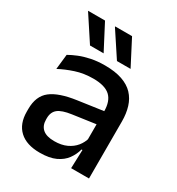

<svg xmlns="http://www.w3.org/2000/svg" viewBox="-168 -790 836 907"><g transform="rotate(30 250.5 -336.5)"><path d="M349.5 0 353.5 -116 350 -131V-285L350.5 -309.5Q350.5 -366 321.8 -392.5Q293 -419 229.5 -419Q178 -419 134 -404.5Q90 -390 54.5 -371L63.5 -453Q83.5 -464.5 110.5 -475.5Q137.5 -486.5 171.5 -493.5Q205.5 -500.5 246 -500.5Q301.5 -500.5 340 -487.2Q378.5 -474 402 -449Q425.5 -424 436.2 -389Q447 -354 447 -311V0ZM184 11Q111.5 11 73 -24.8Q34.5 -60.5 34.5 -126.5V-141.5Q34.5 -211.5 77.8 -245.2Q121 -279 214 -292L361 -313L366.5 -242L225.5 -222Q175 -215 153.5 -197.8Q132 -180.5 132 -147V-140Q132 -106.5 152.8 -88.5Q173.5 -70.5 216 -70.5Q255 -70.5 283 -83.5Q311 -96.5 328.5 -118.2Q346 -140 352.5 -166.5L366 -101H348Q340 -71 321.5 -45.5Q303 -20 269.8 -4.5Q236.5 11 184 11ZM139.5 -684 211 -547V-546.5H137L47.5 -683V-684ZM287 -684 358 -547V-546.5H284L195 -681.5V-684Z"/></g></svg>

Font: Anek Latin Medium
Style: Regular
Weight: 500
Designer: Yesha Goshar
Foundry: Ek Type
Version: Version 1.003